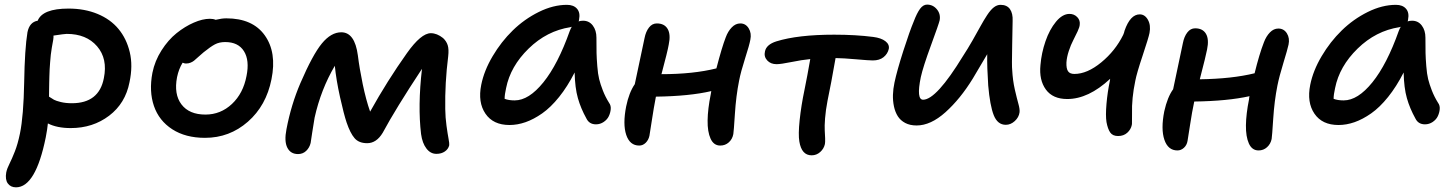

<svg xmlns="http://www.w3.org/2000/svg" viewBox="-20 -594 6243 826"><path d="M48.8 211.9Q25.9 211.9 13.7 195.3Q1.5 178.7 6.8 147.9Q10.3 130.9 20.8 110.4Q31.2 89.8 43.9 57.6Q56.6 25.4 65.9 -20Q81.5 -96.2 84 -240.2Q86.4 -384.3 98.1 -455.1Q106.9 -499 142.1 -504.9Q163.1 -557.1 274.9 -557.1Q343.8 -557.1 399.4 -534.2Q455.1 -511.2 489.7 -469.5Q524.4 -427.7 538.3 -369.4Q552.2 -311 537.1 -240.2Q519.5 -149.4 449.5 -96.2Q379.4 -43 284.2 -43Q225.1 -43 186 -63Q183.6 -38.1 176.8 -2.9Q133.3 211.9 48.8 211.9ZM209 -422.9Q205.6 -406.2 202.9 -388.9Q200.2 -371.6 198.5 -358.2Q196.8 -344.7 195.6 -325.7Q194.3 -306.6 193.6 -296.4Q192.9 -286.1 192.4 -265.1Q191.9 -244.1 191.7 -237.1Q191.4 -230 191.2 -206.5Q190.9 -183.1 190.9 -178.2Q204.1 -169.4 212.4 -164.8Q220.7 -160.2 241.7 -155Q262.7 -149.9 289.1 -149.9Q406.2 -149.9 426.8 -257.8Q443.8 -341.3 397.7 -394.8Q351.6 -448.2 267.1 -448.2Q257.8 -448.2 210 -440.9Q210.9 -436 209 -422.9Z M861.8 -1Q778.3 -1 721.2 -37.8Q664.1 -74.7 642.3 -137.9Q620.6 -201.2 635.7 -280.8Q646 -332 674.8 -377.2Q703.6 -422.4 739.5 -451.2Q775.4 -480 813.5 -496.6Q851.6 -513.2 882.8 -513.2Q897.5 -513.2 907.7 -508.8Q934.1 -515.1 953.6 -515.1Q1066.9 -515.1 1119.1 -441.9Q1171.4 -368.7 1147.9 -252.9Q1125.5 -139.6 1046.4 -70.3Q967.3 -1 861.8 -1ZM741.7 -262.2Q727.5 -188.5 760.7 -144.8Q793.9 -101.1 863.8 -101.1Q929.2 -101.1 977.8 -146.7Q1026.4 -192.4 1040.5 -267.1Q1054.2 -334.5 1029.5 -373.8Q1004.9 -413.1 948.7 -413.1Q923.3 -413.1 904.5 -403.1Q885.7 -393.1 856 -369.1Q846.7 -361.3 833.7 -349.6Q820.8 -337.9 815.2 -333.3Q809.6 -328.6 800.5 -324.7Q791.5 -320.8 781.7 -320.8Q776.4 -319.8 765.6 -324.2Q749 -297.4 741.7 -262.2Z M1262.2 68.8Q1230 68.8 1216.1 41.3Q1202.1 13.7 1212.4 -38.1Q1232.4 -143.6 1272.5 -236.8Q1325.2 -358.9 1364.7 -407Q1404.3 -455.1 1448.2 -455.1Q1506.3 -455.1 1519.5 -356Q1526.4 -300.3 1540.5 -231.9Q1554.7 -163.6 1572.3 -113.8Q1646.5 -247.1 1730.5 -365.2Q1791.5 -451.2 1833.5 -451.2Q1859.9 -451.2 1886.2 -430.2Q1900.4 -417 1906 -399.7Q1911.6 -382.3 1908.2 -352.1Q1893.6 -235.8 1895.5 -125Q1896 -88.4 1900.9 -53Q1905.8 -17.6 1909.7 2.9Q1913.6 23.4 1912.6 30.8Q1908.7 47.4 1893.8 57.6Q1878.9 67.9 1857.4 67.9Q1832 67.9 1814.5 44.9Q1796.9 22 1791.5 -17.1Q1776.9 -138.2 1795.4 -297.9Q1681.6 -125.5 1626.5 -22.9Q1599.6 22 1559.6 22Q1523.9 22 1505.4 0.5Q1486.8 -21 1471.2 -66.9Q1459.5 -101.6 1442.9 -176Q1426.3 -250.5 1420.4 -311Q1360.4 -209 1333.5 -87.9Q1328.6 -61 1323.2 -24.2Q1317.9 12.7 1316.4 21Q1311.5 41.5 1297.1 55.2Q1282.7 68.8 1262.2 68.8Z M2171.9 -56.2Q2101.6 -56.2 2068.4 -105Q2035.2 -153.8 2050.3 -229Q2062.5 -290 2099.4 -352.3Q2136.2 -414.6 2186 -463.1Q2235.8 -511.7 2297.9 -542.5Q2359.9 -573.2 2418.9 -573.2Q2447.8 -573.2 2462.4 -556.4Q2477.1 -539.6 2471.2 -509.8Q2471.2 -505.9 2469.2 -502Q2478 -504.9 2488.3 -504.9Q2514.6 -504.9 2530.3 -484.1Q2545.9 -463.4 2545.9 -432.1Q2545.9 -387.2 2546.4 -365.5Q2546.9 -343.8 2549.6 -309.6Q2552.2 -275.4 2557.6 -253.7Q2563 -231.9 2573.5 -204.8Q2584 -177.7 2600.1 -151.9Q2608.9 -140.1 2607.4 -124.3Q2606 -108.4 2599.1 -94Q2592.3 -79.6 2577.1 -69.3Q2562 -59.1 2543.9 -59.1Q2515.1 -59.1 2502.9 -84Q2478.5 -127.9 2466.1 -171.9Q2453.6 -215.8 2452.1 -282.2Q2421.4 -221.7 2385.3 -176.8Q2349.1 -131.8 2312.5 -106.2Q2275.9 -80.6 2241 -68.4Q2206.1 -56.2 2171.9 -56.2ZM2157.2 -214.8Q2150.9 -187 2150.9 -168.9Q2168 -162.1 2194.3 -162.1Q2254.9 -162.1 2317.6 -239.7Q2380.4 -317.4 2431.2 -460.9Q2436 -473.1 2439.9 -479Q2439 -478.5 2437 -478Q2435.1 -477.5 2434.1 -477.1Q2332.5 -461.4 2254.2 -385Q2175.8 -308.6 2157.2 -214.8Z M2730 32.2Q2689.5 32.2 2674.1 -13.7Q2658.7 -59.6 2673.8 -136.2Q2686 -195.8 2710.9 -231.9Q2718.8 -269.5 2733.4 -338.1Q2748 -406.7 2752.9 -430.2Q2758.3 -458 2772 -475.6Q2785.6 -493.2 2805.7 -493.2Q2838.4 -493.2 2852.3 -469.5Q2866.2 -445.8 2856.9 -401.9Q2852.1 -373.5 2825.7 -274.9Q2962.4 -274.9 3062 -299.8Q3085.9 -391.6 3102.1 -433.1Q3111.8 -459.5 3128.2 -476.3Q3144.5 -493.2 3165 -493.2Q3188 -493.2 3200.9 -472.2Q3213.9 -451.2 3208 -422.9Q3204.1 -400.9 3185.5 -343Q3167 -285.2 3159.7 -247.1Q3146.5 -181.2 3141.6 -104Q3136.7 -26.9 3134.8 -17.1Q3130.9 4.4 3115.5 18.3Q3100.1 32.2 3078.6 32.2Q3050.3 32.2 3036.9 2.4Q3023.4 -27.3 3024.2 -76.2Q3024.9 -125 3037.6 -188Q3040 -200.2 3040 -202.1Q2946.8 -180.2 2801.8 -178.2Q2801.8 -177.2 2801.3 -175.5Q2800.8 -173.8 2800.8 -172.9Q2793 -133.3 2784.2 -75.4Q2775.4 -17.6 2773.9 -9.8Q2770 8.3 2757.8 20.3Q2745.6 32.2 2730 32.2Z M3471.7 74.2Q3428.7 74.2 3418.9 15.1Q3413.6 -15.1 3420.2 -77.6Q3426.8 -140.1 3440.9 -207Q3453.1 -266.6 3465.8 -339.8Q3429.7 -336.4 3384.5 -327.1Q3339.4 -317.9 3320.8 -317.9Q3295.4 -317.9 3280.5 -334.2Q3265.6 -350.6 3271 -373Q3276.9 -402.3 3319.8 -416Q3412.6 -444.8 3568.8 -444.8Q3661.6 -444.8 3736.8 -435.1Q3771 -430.7 3789.1 -416.7Q3807.1 -402.8 3803.7 -383.8Q3798.8 -362.3 3781.2 -348.1Q3763.7 -334 3734.9 -334Q3718.3 -334 3663.1 -338.9Q3607.9 -343.8 3574.7 -344.2Q3555.2 -232.4 3540 -160.2Q3532.2 -119.6 3529.5 -85Q3526.9 -50.3 3528.1 -33.4Q3529.3 -16.6 3529.8 1Q3530.3 18.6 3528.8 25.9Q3524.4 45.9 3508.5 60.1Q3492.7 74.2 3471.7 74.2Z M3923.3 -54.2Q3895 -54.2 3874.5 -64.9Q3854 -75.7 3842.5 -93.8Q3831.1 -111.8 3825.9 -136Q3820.8 -160.2 3821.5 -185.8Q3822.3 -211.4 3828.1 -238.8Q3838.9 -290 3866.2 -375.2Q3893.6 -460.4 3911.1 -502Q3924.8 -538.1 3938.2 -556.2Q3951.7 -574.2 3968.3 -574.2Q3993.7 -574.2 4010.5 -554Q4027.3 -533.7 4022.5 -506.8Q4019 -491.2 3985.1 -398.9Q3951.2 -306.6 3941.4 -262.2Q3921.4 -165 3951.2 -165Q4008.3 -165 4123 -353Q4142.6 -382.8 4164.1 -420.4Q4185.5 -458 4198.7 -482.2Q4211.9 -506.3 4226.8 -529.1Q4241.7 -551.8 4255.6 -562.5Q4269.5 -573.2 4284.2 -573.2Q4312 -573.2 4325 -554.7Q4337.9 -536.1 4336.4 -503.9Q4336.4 -494.6 4334.5 -401.1Q4332.5 -307.6 4334.5 -293.9Q4336.9 -248 4345.9 -208.7Q4355 -169.4 4361.3 -147Q4367.7 -124.5 4366.2 -110.8Q4363.3 -89.4 4345.7 -73.2Q4328.1 -57.1 4307.1 -57.1Q4271.5 -57.1 4255.1 -98.6Q4238.8 -140.1 4231.4 -226.1Q4226.1 -304.2 4227.1 -360.8Q4196.8 -308.6 4165 -255.9Q4111.3 -168.5 4047.6 -111.3Q3983.9 -54.2 3923.3 -54.2Z M4571.3 -168Q4509.3 -168 4479.5 -208.7Q4449.7 -249.5 4456.1 -314Q4460.4 -366.2 4477.8 -416.5Q4495.1 -466.8 4522.9 -500.5Q4550.8 -534.2 4581.1 -534.2Q4601.1 -534.2 4614.5 -520.3Q4627.9 -506.3 4625 -486.8Q4624.5 -478 4616 -459.2Q4607.4 -440.4 4597.2 -420.9Q4586.9 -401.4 4578.1 -374.8Q4569.3 -348.1 4567.9 -325.2Q4566.9 -299.3 4574.7 -287.6Q4582.5 -275.9 4602.1 -275.9Q4657.2 -275.9 4717.8 -325.7Q4778.3 -375.5 4812 -443.8Q4816.4 -453.6 4817.9 -461.9Q4842.3 -532.2 4883.3 -532.2Q4905.3 -532.2 4918.5 -508.8Q4931.6 -485.4 4925.3 -452.1Q4921.4 -432.1 4895.8 -355.2Q4870.1 -278.3 4864.3 -247.1Q4848.1 -170.4 4850.1 -104Q4849.6 -94.2 4849.9 -75.7Q4850.1 -57.1 4849.1 -56.2Q4845.2 -37.1 4829.6 -22.9Q4814 -8.8 4790 -8.8Q4766.6 -8.8 4756.1 -24.2Q4745.6 -39.6 4740.2 -68.8Q4735.8 -96.7 4740.2 -147.5Q4744.6 -198.2 4754.9 -247.1Q4754.9 -248 4755.4 -250.7Q4755.9 -253.4 4755.9 -254.9Q4662.6 -168 4571.3 -168Z M5045.4 53.2Q5004.9 53.2 4989.3 7.3Q4973.6 -38.6 4988.8 -115.2Q5002.4 -176.3 5026.9 -210Q5036.1 -255.9 5068.8 -408.2Q5074.2 -436.5 5087.9 -454.3Q5101.6 -472.2 5121.6 -472.2Q5154.3 -472.2 5168.2 -448.5Q5182.1 -424.8 5172.9 -380.9Q5168.5 -356.4 5141.6 -252.9Q5280.8 -254.9 5377.4 -278.8Q5397.5 -360.8 5417.5 -412.1Q5427.2 -438 5443.4 -454.6Q5459.5 -471.2 5479.5 -471.2Q5503.4 -471.2 5516.4 -450.4Q5529.3 -429.7 5523.4 -401.9Q5519 -381.3 5501.2 -323.2Q5483.4 -265.1 5475.6 -226.1Q5462.4 -159.7 5457.5 -83Q5452.6 -6.3 5450.7 3.9Q5446.3 25.4 5430.9 39.3Q5415.5 53.2 5394.5 53.2Q5366.2 53.2 5352.8 23.4Q5339.4 -6.3 5340.1 -55.2Q5340.8 -104 5353.5 -167Q5353.5 -172.4 5355.5 -180.2Q5261.2 -159.2 5117.7 -157.2Q5117.7 -156.2 5117.2 -154.5Q5116.7 -152.8 5116.7 -151.9Q5108.4 -113.8 5099.9 -57.6Q5091.3 -1.5 5088.9 12.2Q5085.9 30.3 5073.5 41.7Q5061 53.2 5045.4 53.2Z M5738.3 -56.2Q5668 -56.2 5634.8 -105Q5601.6 -153.8 5616.7 -229Q5628.9 -290 5665.8 -352.3Q5702.6 -414.6 5752.4 -463.1Q5802.2 -511.7 5864.3 -542.5Q5926.3 -573.2 5985.4 -573.2Q6014.2 -573.2 6028.8 -556.4Q6043.5 -539.6 6037.6 -509.8Q6037.6 -505.9 6035.6 -502Q6044.4 -504.9 6054.7 -504.9Q6081.1 -504.9 6096.7 -484.1Q6112.3 -463.4 6112.3 -432.1Q6112.3 -387.2 6112.8 -365.5Q6113.3 -343.8 6116 -309.6Q6118.7 -275.4 6124 -253.7Q6129.4 -231.9 6139.9 -204.8Q6150.4 -177.7 6166.5 -151.9Q6175.3 -140.1 6173.8 -124.3Q6172.4 -108.4 6165.5 -94Q6158.7 -79.6 6143.6 -69.3Q6128.4 -59.1 6110.4 -59.1Q6081.5 -59.1 6069.3 -84Q6044.9 -127.9 6032.5 -171.9Q6020 -215.8 6018.6 -282.2Q5987.8 -221.7 5951.7 -176.8Q5915.5 -131.8 5878.9 -106.2Q5842.3 -80.6 5807.4 -68.4Q5772.5 -56.2 5738.3 -56.2ZM5723.6 -214.8Q5717.3 -187 5717.3 -168.9Q5734.4 -162.1 5760.7 -162.1Q5821.3 -162.1 5884 -239.7Q5946.8 -317.4 5997.6 -460.9Q6002.4 -473.1 6006.3 -479Q6005.4 -478.5 6003.4 -478Q6001.5 -477.5 6000.5 -477.1Q5898.9 -461.4 5820.6 -385Q5742.2 -308.6 5723.6 -214.8Z"/></svg>

Font: Shantell Sans Bouncy
Style: Italic
Weight: 500
Italic angle: -11.31°
Designer: Stephen Nixon, Anya Danilova, Shantell Martin
Foundry: Arrow Type
Version: Version 1.006;[9816181b4]